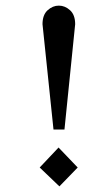

<svg xmlns="http://www.w3.org/2000/svg" viewBox="-20 -656 379 682"><path d="M209 -196H170L131 -570Q131 -603 149 -619.5Q167 -636 189 -636Q211 -636 229 -619.5Q247 -603 247 -570ZM191 6 121 -61 188 -132 256 -61Z"/></svg>

Font: Narnoor
Style: Regular
Weight: 400
Designer: S. Sridhar Murthy
Foundry: SIL International
Version: Version 3.000